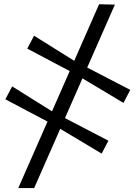

<svg xmlns="http://www.w3.org/2000/svg" viewBox="-20 -766 679 930"><path d="M68.5 145 460 -745.5 536.5 -743.5 145.5 145ZM472.5 -22 267.5 -144.5 216 -174 6 -285 39 -347.5 239.5 -222 286 -198.5 505 -84.5ZM578 -267.5 373.5 -390 322 -419.5 112 -530.5 145 -593 345 -468 391.5 -444.5 611 -330.5Z"/></svg>

Font: Merriweather 20pt Light
Style: Italic
Weight: 300
Italic angle: -7.8°
Version: Version 2.101